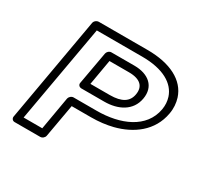

<svg xmlns="http://www.w3.org/2000/svg" viewBox="-161 -922 1162 1133"><g transform="rotate(30 419.5 -355.5)"><path d="M454 -275H297C282 -275 269 -261 267 -250L228 -25H101L218 -686H527C672 -686 755 -635 780 -558C788 -532 790 -506 785 -476C760 -335 615 -275 454 -275ZM313 -225H445C497 -225 546 -231 590 -242C708 -272 812 -346 835 -476C842 -513 839 -549 829 -581C797 -681 690 -736 535 -736H202C191 -736 175 -726 172 -711L47 0C45 11 53 25 68 25H244C255 25 270 15 273 0ZM657 -475C673 -564 612 -617 514 -617H357C342 -617 330 -603 328 -592L288 -369C285 -354 298 -344 309 -344H466C559 -344 641 -384 657 -475ZM607 -475C598 -422 557 -394 475 -394H343L373 -567H506C586 -567 617 -531 607 -475Z"/></g></svg>

Font: Asimov
Style: XWidOuIt
Weight: 500
Designer: Google
Version: Version 2.000980; 2014